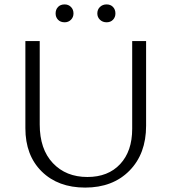

<svg xmlns="http://www.w3.org/2000/svg" viewBox="-20 -844 777 870"><path d="M273 -743Q254 -743 243 -754.5Q232 -766 232 -783Q232 -801 243 -812.5Q254 -824 273 -824Q290 -824 301.5 -812.5Q313 -801 313 -783Q313 -766 301.5 -754.5Q290 -743 273 -743ZM421 -783Q421 -801 433 -812.5Q445 -824 463 -824Q481 -824 492 -812.5Q503 -801 503 -783Q503 -766 492 -754.5Q481 -743 463 -743Q445 -743 433 -754.5Q421 -766 421 -783ZM366 6Q243 6 169 -67Q95 -140 95 -263V-658H160V-280Q160 -168 219.5 -105Q279 -42 376 -42Q470 -42 524.5 -100.5Q579 -159 579 -260V-658H642V-274Q642 -147 566.5 -70.5Q491 6 366 6Z"/></svg>

Font: EauTestSC Semilight
Style: Regular
Weight: 300
Designer: Christian Thalmann (Catharsis Fonts)
Version: Version 0.001;PS 000.001;hotconv 1.0.88;makeotf.lib2.5.64775